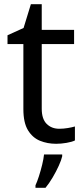

<svg xmlns="http://www.w3.org/2000/svg" viewBox="-20 -772 401 920"><path d="M264 -155Q284 -155 305 -158.5Q326 -162 339 -166V-99Q325 -92 299 -87.5Q273 -83 249 -83Q207 -83 171.5 -97.5Q136 -112 114 -148Q92 -184 92 -249V-561H16V-603L93 -638L128 -752H180V-629H335V-561H180V-251Q180 -202 203.5 -178.5Q227 -155 264 -155ZM278 -23Q274 -5 261.5 22.5Q249 50 232.5 78Q216 106 198 128H150V116Q158 99 166.5 72.5Q175 46 182 17.5Q189 -11 191 -32H278Z"/></svg>

Font: Noto Sans Kannada UI
Style: Regular
Weight: 400
Designer: Jelle Bosma - Monotype Design Team
Foundry: Monotype Imaging Inc.
Version: Version 2.005; ttfautohint (v1.8.4.7-5d5b)